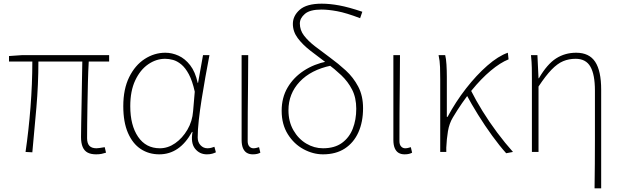

<svg xmlns="http://www.w3.org/2000/svg" viewBox="-20 -827 3387 1045"><path d="M503 13Q475 13 457 3.5Q439 -6 430 -27Q421 -48 421 -81Q421 -108 422 -156Q423 -204 424 -262.5Q425 -321 426 -381Q427 -441 428 -492H189Q189 -368 178 -241Q167 -114 156 2L119 0Q136 -116 146 -243.5Q156 -371 156 -492H29V-522L101 -527H574V-492H463Q460 -439 458.5 -378Q457 -317 456 -257.5Q455 -198 454.5 -150Q454 -102 454 -75Q454 -47 466.5 -33.5Q479 -20 505 -20Q516 -20 550 -26L557 4Q545 8 532.5 10.5Q520 13 503 13Z M847 13Q790 13 746 -16Q702 -45 676.5 -103.5Q651 -162 651 -249Q651 -342 683 -407Q715 -472 767.5 -506Q820 -540 880 -540Q916 -540 951.5 -524Q987 -508 1015 -472Q1043 -436 1056 -376H1058L1085 -527H1120Q1109 -470 1098 -408.5Q1087 -347 1077.5 -287Q1068 -227 1062 -173.5Q1056 -120 1056 -79Q1056 -53 1071.5 -36.5Q1087 -20 1109 -20Q1119 -20 1129.5 -22.5Q1140 -25 1147 -28L1155 2Q1147 6 1135 9.5Q1123 13 1106 13Q1066 13 1041.5 -18Q1017 -49 1028 -109H1025Q958 13 847 13ZM850 -20Q894 -20 933.5 -47.5Q973 -75 1000 -121Q1027 -167 1031 -222L1040 -328Q1027 -387 1008 -422.5Q989 -458 966.5 -476.5Q944 -495 921.5 -501Q899 -507 879 -507Q830 -507 786.5 -477Q743 -447 716 -389.5Q689 -332 689 -249Q689 -145 731.5 -82.5Q774 -20 850 -20Z M1356 13Q1337 13 1323.5 5Q1310 -3 1302.5 -20.5Q1295 -38 1295 -66V-527H1331Q1331 -448 1330 -370.5Q1329 -293 1328.5 -215.5Q1328 -138 1328 -59Q1328 -40 1337 -30Q1346 -20 1359 -20Q1367 -20 1373.5 -21.5Q1380 -23 1390 -26L1397 4Q1390 8 1380 10.5Q1370 13 1356 13Z M1738 13Q1684 13 1632 -15Q1580 -43 1546.5 -96.5Q1513 -150 1513 -224Q1513 -296 1545.5 -351Q1578 -406 1634 -442.5Q1690 -479 1761 -493L1782 -470Q1672 -447 1611 -382Q1550 -317 1550 -227Q1550 -165 1577 -118Q1604 -71 1647 -45.5Q1690 -20 1738 -20Q1801 -20 1841 -49Q1881 -78 1900 -126.5Q1919 -175 1919 -235Q1919 -295 1896.5 -339Q1874 -383 1837.5 -417.5Q1801 -452 1759 -483Q1712 -518 1669.5 -551Q1627 -584 1600.5 -619.5Q1574 -655 1574 -697Q1574 -741 1611.5 -774Q1649 -807 1731 -807Q1775 -807 1826.5 -797.5Q1878 -788 1952 -763L1940 -728Q1864 -757 1815 -766Q1766 -775 1729 -775Q1667 -775 1639.5 -751.5Q1612 -728 1612 -699Q1612 -663 1634.5 -633.5Q1657 -604 1694.5 -575Q1732 -546 1777 -513Q1821 -481 1862 -443.5Q1903 -406 1929.5 -356Q1956 -306 1956 -238Q1956 -163 1930.5 -106.5Q1905 -50 1856.5 -18.5Q1808 13 1738 13Z M2182 13Q2163 13 2149.5 5Q2136 -3 2128.5 -20.5Q2121 -38 2121 -66V-527H2157Q2157 -448 2156 -370.5Q2155 -293 2154.5 -215.5Q2154 -138 2154 -59Q2154 -40 2163 -30Q2172 -20 2185 -20Q2193 -20 2199.5 -21.5Q2206 -23 2216 -26L2223 4Q2216 8 2206 10.5Q2196 13 2182 13Z M2376 0V-396Q2376 -428 2375 -462Q2374 -496 2367 -527H2403Q2408 -509 2410 -475.5Q2412 -442 2412 -409V-191H2416Q2460 -273 2516.5 -345.5Q2573 -418 2632.5 -470Q2692 -522 2744 -540L2748 -504Q2703 -486 2651 -442.5Q2599 -399 2546.5 -334.5Q2494 -270 2445 -188Q2425 -155 2418 -112.5Q2411 -70 2409 -24V0ZM2735 7Q2699 -33 2659 -88Q2619 -143 2582 -202.5Q2545 -262 2518 -313L2544 -333Q2570 -281 2606.5 -222Q2643 -163 2686 -105.5Q2729 -48 2772 0Z M3216 198Q3217 132 3217.5 65Q3218 -2 3218 -68.5Q3218 -135 3218 -201.5Q3218 -268 3218 -334Q3218 -421 3193.5 -464Q3169 -507 3113 -507Q3076 -507 3045 -494Q3014 -481 2982 -448Q2950 -415 2911 -356V0H2875V-396Q2875 -428 2874.5 -457.5Q2874 -487 2870 -527H2905L2911 -401H2913Q2958 -478 3006.5 -509Q3055 -540 3116 -540Q3187 -540 3219.5 -490.5Q3252 -441 3252 -339V198Z"/></svg>

Font: Noto Sans KR Thin
Style: Regular
Weight: 100
Designer: Ryoko NISHIZUKA 西塚涼子 (kana, bopomofo & ideographs); Paul D. Hunt (Latin, Greek & Cyrillic); Sandoll Communications 산돌커뮤니
Foundry: Adobe
Version: Version 2.004-H2;hotconv 1.0.118;makeotfexe 2.5.65603